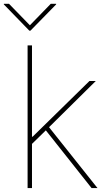

<svg xmlns="http://www.w3.org/2000/svg" viewBox="-44 -959 552 979"><path d="M113.3 -219.7V-261.7H122.1L412.1 -545.9H444.3L196.3 -300.8L193.4 -297.9ZM96.7 0V-727.5H119.1V0ZM422.9 0 184.6 -300.8 202.1 -315.4 453.1 0ZM2 -939.5 108.4 -830.1 214.8 -939.5H242.2V-936.5L111.3 -802.7H105.5L-24.4 -936.5V-939.5Z"/></svg>

Font: Inter Tight Thin
Style: Regular
Weight: 250
Designer: Rasmus Andersson
Foundry: rsms
Version: Version 3.004